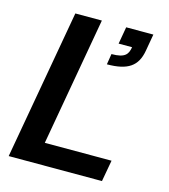

<svg xmlns="http://www.w3.org/2000/svg" viewBox="-106 -784 761 867"><g transform="rotate(15 275.0 -350.0)"><path d="M15 0H451L469 -100H157L263 -700H139ZM336 -515C434 -515 477 -546 490 -619L504 -699H377L363 -619H426C420 -585 408 -565 344 -565Z"/></g></svg>

Font: Uncut Sans Semibold
Style: Italic
Weight: 600
Italic angle: -10°
Designer: Kasper Nordkvist
Foundry: Uncut Type
Version: Version 1.111;FEAKit 1.0